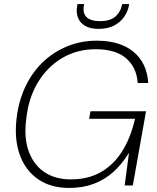

<svg xmlns="http://www.w3.org/2000/svg" viewBox="-20 -912 773 944"><path d="M320 12Q229 12 167 -31Q105 -74 77.5 -150Q50 -226 61 -325Q70 -410 102.5 -481Q135 -552 187.5 -603.5Q240 -655 308.5 -683.5Q377 -712 456 -712Q569 -712 635.5 -658Q702 -604 709 -504H657Q652 -580 600.5 -625Q549 -670 450 -670Q360 -670 287 -627.5Q214 -585 167 -508Q120 -431 109 -326Q97 -235 121 -168.5Q145 -102 198 -66Q251 -30 328 -30Q412 -30 474.5 -65Q537 -100 579.5 -166.5Q622 -233 644 -328H418L425 -365H698L633 0H593L614 -159H613Q579 -104 536.5 -66Q494 -28 440.5 -8Q387 12 320 12ZM465 -770Q422 -770 396.5 -786Q371 -802 362.5 -827.5Q354 -853 359 -880L361 -892H394Q384 -850 404.5 -829Q425 -808 472 -808Q521 -808 547 -830.5Q573 -853 581 -892H615L613 -880Q607 -853 589 -827.5Q571 -802 540 -786Q509 -770 465 -770Z"/></svg>

Font: DM Sans 28pt ExtraLight
Style: Italic
Weight: 250
Italic angle: -10°
Version: Version 4.004;gftools[0.9.30]